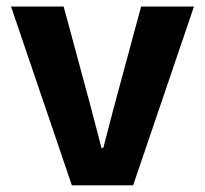

<svg xmlns="http://www.w3.org/2000/svg" viewBox="-20 -556 615 576"><path d="M13.1 -536.3H171L253.9 -229.4L284.4 -112.4H289.9L320.4 -229.4L403.3 -536.3H561.9L379.4 0H195.6Z"/></svg>

Font: Mona Sans VF XLt
Style: Regular
Weight: 200
Designer: Deni Anggara
Foundry: GitHub
Version: Version 2.000;Glyphs 3.2.3 (3260)